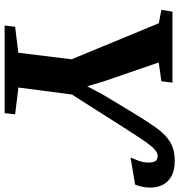

<svg xmlns="http://www.w3.org/2000/svg" viewBox="8 -802 793 850"><g transform="rotate(90 405.0 -376.5)"><path d="M92.5 0 98 -46.5 213 -60.5 242 -296.5 82.5 -682.5 23 -694 31 -743H345.5L339 -694L256 -682L340.5 -436.5L361.5 -365.5L398 -434.5L480 -570.5Q517 -631.5 545.8 -671.8Q574.5 -712 607.8 -732.5Q641 -753 691 -753Q735 -753 761 -737.8Q787 -722.5 798.5 -698.2Q810 -674 810 -646.5Q810 -627 806.5 -610Q803 -593 796.5 -577.5L677 -557.5Q684 -573.5 691.5 -593.8Q699 -614 699 -637.5Q699 -655.5 693.2 -666.5Q687.5 -677.5 669 -677.5Q658.5 -677.5 647 -669Q635.5 -660.5 621.2 -642.5Q607 -624.5 588 -595.2Q569 -566 542.5 -525L398 -298L367 -61L485.5 -46.5L480.5 0Z"/></g></svg>

Font: Merriweather 28pt ExtraBold
Style: Italic
Weight: 800
Italic angle: -7.8°
Version: Version 2.101